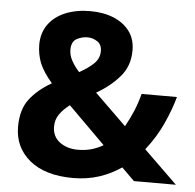

<svg xmlns="http://www.w3.org/2000/svg" viewBox="-52 -777 854 840"><g transform="rotate(5 375.0 -357.0)"><path d="M310.1 -724.1Q369.1 -724.1 413.1 -706.1Q459 -687 483.9 -653.3Q509.8 -619.1 509.8 -568.8Q509.8 -500 468.8 -453.1Q428.7 -406.2 367.2 -371.1L505.9 -235.8Q525.4 -270.5 541 -307.6Q556.2 -344.2 565.9 -382.8H721.2Q706.1 -327.1 676.8 -262.7Q648.4 -200.7 603 -143.1L750 0H565.9L509.8 -55.2Q466.8 -25.4 414.1 -7.8Q360.4 9.8 298.8 9.8Q176.8 9.8 108.4 -45.9Q40 -102.5 40 -192.9Q40 -269 75.2 -314.5Q109.4 -359.4 170.9 -395Q132.8 -439 116.2 -478Q101.1 -517.6 101.1 -559.1Q101.1 -609.4 127.4 -647Q153.8 -684.1 201.2 -704.1Q250 -724.1 310.1 -724.1ZM309.1 -608.9Q284.7 -608.9 261.7 -596.7Q238.8 -584 238.8 -548.8Q238.8 -523.9 251.5 -501Q263.7 -478.5 285.2 -454.1Q325.7 -476.1 349.6 -500Q372.1 -522.5 372.1 -553.2Q372.1 -583 352.1 -595.7Q332 -608.9 309.1 -608.9ZM257.8 -306.2Q230 -285.2 213.4 -261.7Q196.8 -237.8 196.8 -207Q196.8 -164.1 229 -139.6Q261.7 -115.2 309.1 -115.2Q342.3 -115.2 369.1 -123Q397.5 -131.3 419.9 -145Z"/></g></svg>

Font: Droid Sans Thai
Style: Bold
Weight: 700
Designer: Steve Matteson
Foundry: Ascender Corporation
Version: Version 1.00